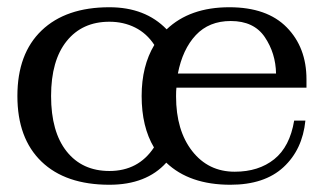

<svg xmlns="http://www.w3.org/2000/svg" viewBox="-20 -500 897 530"><path d="M467 -258Q466 -250 466 -234Q466 -140 510.5 -83Q555 -26 628 -26Q694 -26 737 -60.5Q780 -95 792 -167H823Q815 -87 762.5 -38.5Q710 10 616 10Q503 10 439 -51Q384 10 282 10Q161 10 94.5 -54Q28 -118 28 -235Q28 -352 95 -416Q162 -480 282 -480Q381 -480 440 -419Q504 -480 613 -480Q717 -480 771.5 -424.5Q826 -369 826 -281V-258ZM471 -297H742Q741 -353 711 -397.5Q681 -442 617 -442Q557 -442 520.5 -403Q484 -364 471 -297ZM405 -93Q371 -150 371 -235Q371 -318 406 -376Q385 -408 353 -424Q321 -440 282 -440Q207 -440 164 -386.5Q121 -333 121 -235Q121 -136 164 -82Q207 -28 282 -28Q362 -28 405 -93Z"/></svg>

Font: TavirajRegular
Style: Regular
Weight: 400
Designer: Katatrad Team
Foundry: CadsonDemak
Version: Version 1.001